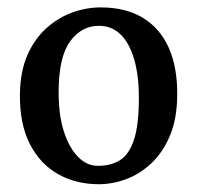

<svg xmlns="http://www.w3.org/2000/svg" viewBox="-20 -824 520 506"><path d="M240 -338.5Q180.5 -338.5 133.2 -365Q86 -391.5 58.8 -444.2Q31.5 -497 32.5 -577Q33.5 -636 52.2 -678.8Q71 -721.5 102 -749.5Q133 -777.5 170.2 -791Q207.5 -804.5 245.5 -804.5Q311 -804.5 356.2 -777.2Q401.5 -750 424.8 -698Q448 -646 447 -572Q446.5 -511 428 -466.8Q409.5 -422.5 379.2 -394Q349 -365.5 312.8 -352Q276.5 -338.5 240 -338.5ZM238.5 -387Q272 -387 296 -401.8Q320 -416.5 333 -455.5Q346 -494.5 346 -566.5Q346 -625.5 333.5 -668Q321 -710.5 297.8 -733.2Q274.5 -756 241 -756Q194 -756 164.2 -714.2Q134.5 -672.5 134.5 -581Q134.5 -519.5 148.8 -476.2Q163 -433 186.5 -409.8Q210 -386.5 238.5 -387Z"/></svg>

Font: Merriweather Light 18pt Medium
Style: Regular
Weight: 500
Version: Version 2.100